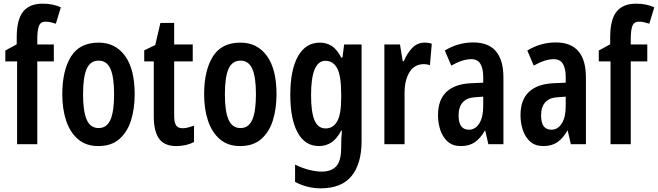

<svg xmlns="http://www.w3.org/2000/svg" viewBox="-20 -785 3581 1045"><path d="M273 -451H183V0H73V-451H9V-510L71 -544V-581Q71 -679 106 -722Q141 -765 212 -765Q241 -765 265.5 -760Q290 -755 311 -745L284 -656Q269 -661 255.5 -664Q242 -667 227 -667Q202 -667 193 -646.5Q184 -626 183 -580V-543H273Z M713 -272Q713 -193 693 -129.5Q673 -66 629.5 -28Q586 10 515 10Q448 10 404.5 -27.5Q361 -65 340 -128.5Q319 -192 319 -272Q319 -400 366 -476.5Q413 -553 517 -553Q608 -553 660.5 -481Q713 -409 713 -272ZM432 -271Q432 -179 452 -133.5Q472 -88 517 -88Q561 -88 581 -133Q601 -178 601 -272Q601 -366 581 -410.5Q561 -455 517 -455Q472 -455 452 -410.5Q432 -366 432 -271Z M974 -87Q988 -87 1003 -91Q1018 -95 1036 -101V-12Q994 10 939 10Q875 10 846 -30Q817 -70 817 -151V-451H765V-511L825 -540L853 -660H928V-543H1029V-451H928V-153Q928 -120 938 -103.5Q948 -87 974 -87Z M1485 -272Q1485 -193 1465 -129.5Q1445 -66 1401.5 -28Q1358 10 1287 10Q1220 10 1176.5 -27.5Q1133 -65 1112 -128.5Q1091 -192 1091 -272Q1091 -400 1138 -476.5Q1185 -553 1289 -553Q1380 -553 1432.5 -481Q1485 -409 1485 -272ZM1204 -271Q1204 -179 1224 -133.5Q1244 -88 1289 -88Q1333 -88 1353 -133Q1373 -178 1373 -272Q1373 -366 1353 -410.5Q1333 -455 1289 -455Q1244 -455 1224 -410.5Q1204 -366 1204 -271Z M1721 -553Q1756 -553 1784.5 -535.5Q1813 -518 1837 -472H1844L1853 -543H1948V-17Q1948 106 1893.5 173Q1839 240 1725 240Q1652 240 1586 205V111Q1627 131 1664.5 140Q1702 149 1731 149Q1783 149 1810 120Q1837 91 1837 17V7Q1837 -33 1841 -74H1837Q1812 -27 1782 -8.5Q1752 10 1716 10Q1640 10 1600 -63.5Q1560 -137 1560 -268Q1560 -405 1602 -479Q1644 -553 1721 -553ZM1751 -454Q1673 -454 1673 -267Q1673 -174 1692 -130Q1711 -86 1752 -86Q1793 -86 1815 -124.5Q1837 -163 1837 -250V-274Q1837 -371 1815.5 -412.5Q1794 -454 1751 -454Z M2291 -553Q2299 -553 2308.5 -552Q2318 -551 2330 -547L2320 -430Q2313 -433 2303.5 -434.5Q2294 -436 2288 -436Q2236 -436 2209 -392.5Q2182 -349 2182 -280V0H2072V-543H2157L2172 -452H2178Q2195 -494 2223 -523.5Q2251 -553 2291 -553Z M2556 -554Q2720 -554 2720 -363V0H2638L2621 -74H2619Q2595 -32 2564.5 -11Q2534 10 2488 10Q2444 10 2417 -14Q2390 -38 2377 -76Q2364 -114 2364 -158Q2364 -242 2410 -285Q2456 -328 2543 -332L2610 -335V-366Q2610 -413 2594.5 -438Q2579 -463 2545 -463Q2498 -463 2436 -428L2401 -510Q2473 -554 2556 -554ZM2569 -256Q2522 -254 2499 -228.5Q2476 -203 2476 -158Q2476 -116 2490.5 -97.5Q2505 -79 2532 -79Q2567 -79 2588.5 -113Q2610 -147 2610 -207V-259Z M3005 -554Q3169 -554 3169 -363V0H3087L3070 -74H3068Q3044 -32 3013.5 -11Q2983 10 2937 10Q2893 10 2866 -14Q2839 -38 2826 -76Q2813 -114 2813 -158Q2813 -242 2859 -285Q2905 -328 2992 -332L3059 -335V-366Q3059 -413 3043.5 -438Q3028 -463 2994 -463Q2947 -463 2885 -428L2850 -510Q2922 -554 3005 -554ZM3018 -256Q2971 -254 2948 -228.5Q2925 -203 2925 -158Q2925 -116 2939.5 -97.5Q2954 -79 2981 -79Q3016 -79 3037.5 -113Q3059 -147 3059 -207V-259Z M3503 -451H3413V0H3303V-451H3239V-510L3301 -544V-581Q3301 -679 3336 -722Q3371 -765 3442 -765Q3471 -765 3495.5 -760Q3520 -755 3541 -745L3514 -656Q3499 -661 3485.5 -664Q3472 -667 3457 -667Q3432 -667 3423 -646.5Q3414 -626 3413 -580V-543H3503Z"/></svg>

Font: Noto Sans Gujarati UI ExtraCondensed SemiBold
Style: Regular
Weight: 600
Width: 2
Designer: Jelle Bosma - Monotype Design Team, Universal Thirst
Foundry: Monotype Imaging Inc.
Version: Version 2.106; ttfautohint (v1.8.4.7-5d5b)